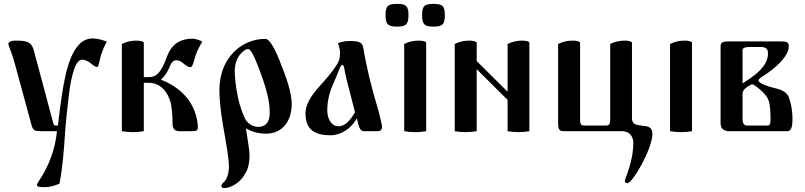

<svg xmlns="http://www.w3.org/2000/svg" viewBox="-20 -675 4141 988"><path d="M23 -448C23 -447 24 -443 26 -437C37 -410 53 -362 57 -345L141 -36C150 -2 158 0 193 0H273C265 90 232 179 181 255C174 265 170 273 170 278C170 288 193 288 210 288C235 288 258 282 286 270C302 191 309 95 313 33C317 -36 328 -134 335 -191C340 -229 358 -368 402 -368C415 -368 430 -362 442 -353C458 -340 472 -330 479 -330C484 -330 487 -338 490 -352C499 -391 506 -418 530 -461C509 -469 482 -477 456 -477C348 -477 316 -300 298 -182C292 -143 283 -72 278 -29H267C259 -29 256 -32 252 -49L154 -416C141 -464 111 -466 57 -466C42 -466 23 -461 23 -448Z M607 0C624 3 642 5 663 5C684 5 703 3 720 0V-249H748C794 -249 834 -217 854 -161C866 -127 868 -69 868 -36C868 -12 880 0 903 0H973C992 0 998 -5 998 -20C998 -78 969 -139 944 -169C910 -211 865 -243 810 -264V-268C831 -284 844 -311 850 -325C861 -350 868 -365 888 -365C897 -365 909 -361 922 -350C940 -335 951 -329 958 -329C969 -329 973 -343 980 -368C989 -402 999 -423 1021 -461C1010 -467 986 -476 972 -476C881 -476 852 -420 837 -378C831 -361 819 -331 804 -310C789 -289 771 -278 745 -278H720V-455C720 -462 699 -466 685 -466C658 -466 638 -463 607 -449Z M1109 -211C1109 -178 1113 -114 1127 -33C1146 72 1158 144 1158 184C1158 215 1148 246 1135 259C1130 263 1119 275 1119 282C1119 287 1125 293 1132 293C1167 293 1213 266 1236 228C1253 201 1264 177 1264 120C1264 103 1253 32 1246 -12L1248 -14C1278 6 1319 13 1348 13C1435 13 1481 -54 1481 -139C1481 -199 1455 -273 1418 -365C1400 -409 1371 -475 1345 -475C1278 -475 1226 -445 1198 -421C1133 -364 1109 -288 1109 -211ZM1188 -309C1188 -388 1240 -423 1257 -423C1276 -423 1306 -340 1319 -305C1351 -219 1368 -154 1368 -95C1368 -42 1344 -22 1308 -22C1290 -22 1258 -33 1242 -62C1235 -75 1214 -127 1205 -171C1194 -223 1188 -276 1188 -309Z M1552 -91C1552 0 1610 21 1681 21C1734 21 1787 -13 1815 -64H1817C1825 -27 1831 0 1852 0H1923C1941 0 1946 -10 1946 -23C1946 -29 1936 -77 1920 -131C1903 -187 1888 -247 1880 -278C1874 -302 1855 -391 1850 -426C1845 -460 1826 -464 1774 -464C1756 -464 1725 -457 1719 -452C1725 -439 1730 -415 1730 -404C1730 -392 1728 -379 1726 -369C1720 -343 1667 -278 1642 -251C1598 -203 1552 -150 1552 -91ZM1664 -108C1664 -141 1670 -186 1692 -237C1707 -271 1711 -281 1721 -306C1728 -325 1735 -341 1741 -341C1745 -341 1750 -335 1751 -326C1757 -290 1767 -249 1784 -186C1793 -152 1801 -122 1807 -97C1781 -55 1757 -25 1720 -25C1691 -25 1664 -57 1664 -108Z M1964 -597C1964 -550 1976 -538 2023 -538C2070 -538 2082 -550 2082 -597C2082 -644 2070 -655 2023 -655C1976 -655 1964 -644 1964 -597ZM2152 -597C2152 -550 2164 -538 2211 -538C2258 -538 2269 -550 2269 -597C2269 -644 2258 -655 2211 -655C2164 -655 2152 -644 2152 -597ZM2060 0C2077 3 2095 5 2116 5C2137 5 2156 3 2173 0V-455C2173 -462 2152 -466 2138 -466C2111 -466 2091 -463 2060 -449Z M2320 0C2337 3 2355 5 2376 5C2397 5 2416 3 2433 0V-319L2592 -161V0C2609 3 2627 5 2648 5C2669 5 2687 3 2704 0V-455C2704 -462 2684 -466 2670 -466C2643 -466 2623 -463 2592 -449V-203L2433 -361V-455C2433 -462 2412 -466 2398 -466C2371 -466 2351 -463 2320 -449Z M2852 -41C2852 -9 2859 0 2880 0H3181C3222 0 3239 30 3239 61C3239 102 3230 162 3201 237C3197 248 3195 255 3195 258C3195 262 3201 268 3208 268C3235 268 3337 91 3337 14C3337 -15 3323 -24 3295 -27C3252 -31 3232 -35 3232 -67V-455C3232 -462 3212 -466 3198 -466C3171 -466 3151 -463 3120 -449V-58C3120 -37 3115 -29 3098 -29H2986C2969 -29 2965 -37 2965 -58V-455C2965 -462 2944 -466 2930 -466C2903 -466 2883 -463 2852 -449Z M3428 0C3445 3 3463 5 3484 5C3505 5 3524 3 3541 0V-455C3541 -462 3520 -466 3506 -466C3479 -466 3459 -463 3428 -449Z M3688 -40C3688 -9 3710 0 3733 0H4033C4048 0 4058 -16 4058 -62C4058 -117 4046 -158 4038 -177C4031 -192 4018 -211 3961 -223C3930 -230 3883 -247 3883 -261C3883 -267 3891 -274 3912 -287C3962 -319 4039 -382 4039 -437C4039 -458 4028 -462 3997 -462H3730C3700 -462 3688 -458 3688 -436ZM3801 -62V-188C3801 -209 3811 -218 3827 -229C3840 -238 3847 -241 3851 -241C3858 -241 3878 -225 3889 -216C3908 -200 3928 -179 3935 -158C3944 -132 3945 -92 3945 -59C3945 -37 3940 -29 3930 -29H3823C3807 -29 3801 -44 3801 -62ZM3801 -248V-417C3801 -431 3823 -433 3833 -433H3898C3925 -433 3932 -418 3932 -400C3932 -338 3872 -292 3824 -261C3819 -258 3814 -255 3803 -247Z"/></svg>

Font: Monomakh Unicode
Style: Regular
Weight: 400
Version: Version 1.2